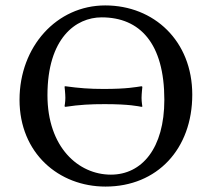

<svg xmlns="http://www.w3.org/2000/svg" viewBox="-20 -678 781 708"><path d="M689 -329C689 -527 548 -658 368 -658C189 -658 52 -506 52 -310C52 -113 197 10 369 10C560 10 689 -129 689 -329ZM355 -614C496 -614 586 -518 586 -310C586 -131 503 -34 389 -34C269 -34 155 -135 155 -327C155 -537 259 -614 355 -614ZM221 -284C274 -292 314 -294 366 -294C458 -294 490 -286 502 -284L505 -285C505 -285 502 -302 502 -317C502 -332 505 -358 505 -358L502 -360C481 -357 449 -350 362 -350C311 -350 271 -353 221 -360L218 -359C218 -359 221 -332 221 -317C221 -302 218 -286 218 -286Z"/></svg>

Font: Libertinus Sans
Style: Regular
Weight: 400
Designer: Philipp H. Poll, Khaled Hosny
Foundry: Caleb Maclennan
Version: Version 7.050;RELEASE